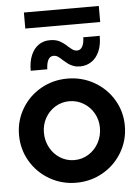

<svg xmlns="http://www.w3.org/2000/svg" viewBox="-60 -936 711 990"><g transform="rotate(-5 296.0 -441.0)"><path d="M21.5 -262.7Q21.5 -336.4 57.9 -397.9Q94.2 -459.5 157 -495.4Q219.7 -531.2 294.9 -531.2Q370.1 -531.2 433.1 -495.4Q496.1 -459.5 532.7 -397.9Q569.3 -336.4 569.3 -262.7Q569.3 -189 532.7 -126.7Q496.1 -64.5 433.1 -28.3Q370.1 7.8 294.9 7.8Q220.2 7.8 157.5 -28.3Q94.7 -64.5 58.1 -126.5Q21.5 -188.5 21.5 -262.7ZM440.4 -263.7Q440.4 -305.2 420.9 -339.6Q401.4 -374 367.9 -394Q334.5 -414.1 294.9 -414.1Q254.9 -414.1 221.9 -394Q189 -374 169.7 -339.6Q150.4 -305.2 150.4 -263.7Q150.4 -221.7 169.7 -186Q189 -150.4 222.2 -129.9Q255.4 -109.4 294.9 -109.4Q335 -109.4 368.4 -130.1Q401.9 -150.9 421.1 -186.3Q440.4 -221.7 440.4 -263.7ZM223.6 -736.3Q252.9 -736.3 273.2 -725.3Q293.5 -714.4 313.5 -695.3Q328.6 -682.1 337.4 -676.5Q346.2 -670.9 357.4 -670.9Q376 -670.9 385.5 -688.7Q395 -706.5 395.5 -736.3H480.5Q481 -690.4 466.6 -657Q452.1 -623.5 426.3 -606Q400.4 -588.4 367.2 -587.9Q347.7 -587.9 332.3 -593.5Q316.9 -599.1 306.4 -606.9Q295.9 -614.7 280.3 -627.9Q267.1 -641.1 256.8 -647.7Q246.6 -654.3 234.4 -654.3Q215.8 -654.3 206.5 -636.7Q197.3 -619.1 196.3 -587.9H110.4Q110.4 -635.3 124.8 -668.7Q139.2 -702.1 164.8 -719.5Q190.4 -736.8 223.6 -736.3ZM101.6 -890.1H489.3V-807.1H101.6Z"/></g></svg>

Font: Reddit Sans Chocolate
Style: Bold
Weight: 700
Designer: Stephen Hutchings
Foundry: Reddit
Version: Version 1.011